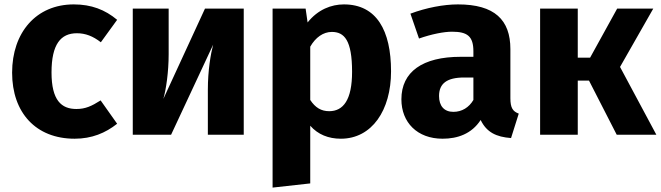

<svg xmlns="http://www.w3.org/2000/svg" viewBox="-20 -612 3001 872"><path d="M315 -592C144 -592 35 -464 35 -282C35 -100 143 18 319 18C397 18 459 -8 512 -50L437 -156C396 -130 368 -117 327 -117C259 -117 214 -156 214 -283C214 -411 256 -461 329 -461C368 -461 402 -448 438 -420L512 -522C457 -568 395 -592 315 -592Z M1087 -573H911L722 -163C734 -205 746 -284 746 -366V-573H583V0H757L948 -409C937 -367 924 -293 924 -204V0H1087Z M1542 -592C1485 -592 1424 -569 1377 -510L1368 -573H1218V240L1389 221V-41C1424 -1 1472 18 1528 18C1669 18 1756 -111 1756 -288C1756 -474 1690 -592 1542 -592ZM1475 -107C1439 -107 1412 -123 1389 -158V-400C1413 -442 1448 -467 1487 -467C1544 -467 1579 -429 1579 -286C1579 -158 1539 -107 1475 -107Z M2298 -166V-389C2298 -522 2226 -592 2060 -592C1995 -592 1916 -577 1844 -550L1883 -437C1940 -457 1996 -468 2033 -468C2103 -468 2130 -447 2130 -379V-354H2072C1899 -354 1803 -286 1803 -161C1803 -56 1875 18 1990 18C2058 18 2122 -4 2163 -67C2190 -11 2234 10 2301 15L2336 -96C2309 -106 2298 -122 2298 -166ZM2039 -104C1997 -104 1974 -131 1974 -176C1974 -233 2010 -260 2088 -260H2130V-158C2110 -124 2078 -104 2039 -104Z M2947 -573H2783L2660 -350H2604V-573H2433V0H2604V-246H2655L2781 0H2961L2796 -308Z"/></svg>

Font: Glow Sans SC Normal ExtraBold
Style: Regular
Weight: 800
Designer: Ryoko NISHIZUKA (kana, bopomofo & ideographs); Paul D. Hunt (Latin, Greek & Cyrillic); Sandoll Communications, Soo-young
Version: Version 0.93